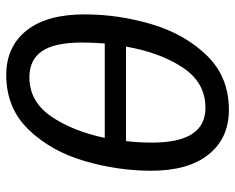

<svg xmlns="http://www.w3.org/2000/svg" viewBox="-89 -651 752 614"><g transform="rotate(-90 287.0 -344.0)"><path d="M548 -450Q548 -341 516.5 -235Q485 -129 416.5 -58.5Q348 12 243 12Q152 12 100 -53Q48 -118 48 -236Q48 -343 79 -449.5Q110 -556 179 -628Q248 -700 354 -700Q445 -700 496.5 -635Q548 -570 548 -450ZM153 -385H455Q458 -424 458 -458Q458 -545 430.5 -585.5Q403 -626 347 -626Q270 -626 222.5 -557.5Q175 -489 153 -385ZM445 -317H143Q138 -280 138 -233Q138 -63 249 -63Q330 -63 378 -135.5Q426 -208 445 -317Z"/></g></svg>

Font: Fira Sans Compressed
Style: Italic
Weight: 400
Width: 1
Italic angle: -8°
Designer: bBox Type GmbH & Carrois Corporate GbR & Edenspiekermann AG
Foundry: bBox Type GmbH & Carrois Corporate GbR & Edenspiekermann AG
Version: Version 4.301